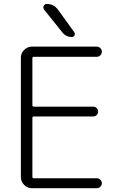

<svg xmlns="http://www.w3.org/2000/svg" viewBox="-20 -995 619 993"><path d="M154.3 -701.2Q147.5 -701.2 147.5 -693.4V-451.2Q147.5 -443.4 154.3 -443.4H461.9Q472.7 -443.4 480 -436Q487.3 -428.7 487.3 -418Q487.3 -407.2 480 -399.9Q472.7 -392.6 461.9 -392.6H154.3Q147.5 -392.6 147.5 -384.8V-80.1Q147.5 -73.2 154.3 -73.2H480.5Q491.2 -73.2 499 -65.4Q506.8 -57.6 506.8 -47.4Q506.8 -37.1 499 -29.3Q491.2 -21.5 480.5 -21.5H145.5Q122.1 -21.5 105 -38.6Q87.9 -55.7 87.9 -79.1V-696.3Q87.9 -719.7 105 -736.8Q122.1 -753.9 145.5 -753.9H480.5Q491.2 -753.9 499 -746.1Q506.8 -738.3 506.8 -727.5Q506.8 -716.8 499 -709Q491.2 -701.2 480.5 -701.2ZM221.7 -974.6Q258.8 -974.6 280.3 -944.3L364.3 -828.1Q367.2 -824.2 367.2 -819.3Q367.2 -815.4 365.2 -812.5Q361.3 -803.7 351.6 -803.7Q321.3 -803.7 302.7 -827.1L208 -945.3Q204.1 -951.2 204.1 -956.1Q204.1 -960 206.1 -964.8Q210.9 -974.6 221.7 -974.6Z"/></svg>

Font: Gen Jyuu Gothic Light
Style: Regular
Weight: 200
Designer: [Source Han Sans]
Ryoko NISHIZUKA  (kana & ideographs); Paul D. Hunt (Latin, Greek & Cyrillic); Wenlong ZHANG  (bopomofo
Version: Version 1.002.20150607